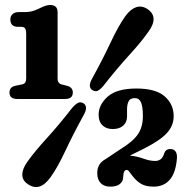

<svg xmlns="http://www.w3.org/2000/svg" viewBox="-20 -738 746 770"><path d="M52 -630.5Q21.5 -630.5 21.5 -660Q21.5 -673 30.2 -681.2Q39 -689.5 54.5 -689.5H76.5Q101.5 -689.5 117.8 -695.8Q134 -702 150 -710Q168 -718 181 -718Q211 -718 211 -689V-422Q211 -405 225 -400L248.5 -394Q272 -388 272 -367Q272 -341 241 -341H49.5Q18 -341 18 -367Q18 -389 41.5 -394L70.5 -400Q85 -403.5 85 -422.5V-601.5Q85 -619 80.2 -624.8Q75.5 -630.5 64 -630.5ZM394.5 -393.5Q380.5 -377.5 370.8 -373.5Q361 -369.5 349 -377.5Q331 -390 350 -424Q392 -500 423.2 -566.8Q454.5 -633.5 482.5 -673Q503 -701 525.8 -709Q548.5 -717 572.5 -701Q618 -669 575 -610.5Q548 -571.5 498 -516.8Q448 -462 394.5 -393.5ZM269.5 -305.5Q284 -321.5 294 -326Q304 -330.5 316 -323Q334.5 -309 315 -275.5Q273.5 -200 242 -132.8Q210.5 -65.5 182.5 -27Q139.5 33 92.5 1Q69.5 -13.5 69.5 -37.5Q69.5 -61.5 90 -89.5Q117 -128 167.5 -183.5Q218 -239 269.5 -305.5ZM370 -44Q370 -82 403.5 -100L463.5 -140Q513.5 -170.5 533.2 -199.8Q553 -229 553 -272Q553 -310.5 545.5 -327.5Q538 -344.5 521 -344.5Q502 -344.5 495.8 -331.8Q489.5 -319 489.5 -300.5V-271.5Q489.5 -248 474.2 -234.2Q459 -220.5 432 -220.5Q406 -220.5 390.8 -235.5Q375.5 -250.5 375.5 -277.5Q375.5 -318.5 412.2 -350.8Q449 -383 527 -383Q604.5 -383 640.5 -351.5Q676.5 -320 676.5 -272Q676.5 -233.5 648.5 -203.5Q620.5 -173.5 554.5 -140.5L501 -114Q530 -111 555.5 -101.8Q581 -92.5 602.5 -92.5Q614.5 -92.5 623.8 -99Q633 -105.5 638.5 -122.5Q642 -133 649 -137Q656 -141 664 -140.5Q692.5 -138.5 689.5 -101.5Q684.5 -44 660.5 -16.8Q636.5 10.5 596 10.5Q564.5 10.5 545.5 -1Q526.5 -12.5 512 -31.5Q502.5 -43.5 498 -50Q493.5 -56.5 487.5 -56.5Q475 -56.5 474 -27.5Q474 -11.5 461.2 -0.5Q448.5 10.5 422 10.5Q397.5 10.5 383.8 -3.8Q370 -18 370 -44Z"/></svg>

Font: Fraunces 144pt S100
Style: Bold
Weight: 700
Version: Version 1.000; ttfautohint (v1.8.3)